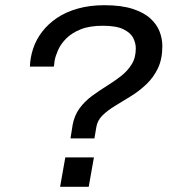

<svg xmlns="http://www.w3.org/2000/svg" viewBox="-20 -718 655 738"><path d="M251 -186 259 -237Q266 -275 286 -302Q306 -329 334 -349.5Q362 -370 391 -388Q420 -406 445 -425.5Q470 -445 486 -470.5Q502 -496 502 -532Q502 -552 492 -572Q482 -592 454.5 -605.5Q427 -619 375 -619Q324 -619 289.5 -605Q255 -591 234 -569.5Q213 -548 203 -525Q193 -502 190 -485Q189 -479 188.5 -473Q188 -467 187 -462H95Q96 -497 107.5 -531.5Q119 -566 142 -596Q165 -626 199 -649Q233 -672 279 -685Q325 -698 381 -698Q446 -698 489.5 -684Q533 -670 558 -647Q583 -624 593.5 -596.5Q604 -569 604 -541Q604 -491 587 -455.5Q570 -420 542.5 -394Q515 -368 483.5 -348.5Q452 -329 423 -311.5Q394 -294 374 -274.5Q354 -255 350 -228L343 -186ZM211 0 231 -113H341L321 0Z"/></svg>

Font: Archivo SemiExpanded
Style: Italic
Weight: 400
Width: 6
Italic angle: -10°
Designer: Hector Gatti
Foundry: Omnibus-Type
Version: Version 2.001